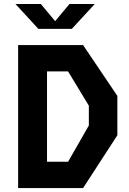

<svg xmlns="http://www.w3.org/2000/svg" viewBox="-20 -960 660 980"><path d="M72.5 0H404L579 -269.5V-470.5L404 -730H72.5ZM59 -939.5H188.5L261.5 -852L334.5 -939.5H463.5L346.5 -812.5H176ZM220 -134.5V-595.5H327.5L433.5 -420.5V-319.5L327.5 -134.5Z"/></svg>

Font: Monaspace Krypton
Style: Bold
Weight: 700
Designer: Riley Cran & the Lettermatic Team
Foundry: Lettermatic
Version: Version 1.200 (Monaspace Krypton)